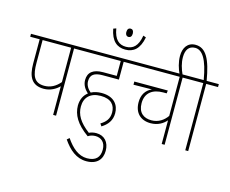

<svg xmlns="http://www.w3.org/2000/svg" viewBox="-152 -1116 1970 1645"><g transform="rotate(15 833.0 -293.0)"><path d="M389 -596H494V-622H0V-596H84V-381C84 -264 120 -195 226 -195C287 -195 333 -224 363 -254V0H389ZM363 -596V-291C324 -245 278 -221 224 -221C131 -221 110 -287 110 -394V-596Z M773 -34 788 -12C839 -43 873 -86 873 -151C873 -221 831 -289 717 -289C682 -289 651 -282 624 -268C599 -289 577 -319 577 -357C577 -414 611 -438 685 -438H829V-596H938V-622H480V-596H803V-464H682C596 -464 550 -429 550 -360C550 -314 575 -280 603 -254C568 -228 548 -187 547 -133C548 -51 588 22 696 100C714 88 737 81 761 81C811 81 851 112 851 179C851 245 816 284 738 284C664 284 603 232 551 155L530 173C586 254 650 310 740 310C832 310 878 258 878 181C878 105 834 55 762 55C738 55 717 60 698 69C608 1 574 -60 574 -132C574 -211 623 -263 716 -263C809 -263 846 -215 846 -150C846 -93 817 -61 773 -34Z M785 -849C785 -824 798 -812 813 -812C830 -812 842 -824 842 -849C842 -873 831 -886 814 -886C797 -886 785 -874 785 -849ZM959 -847 934 -856C918 -759 875 -725 814 -725C753 -725 710 -759 694 -856L669 -847C689 -741 741 -700 814 -700C887 -700 939 -741 959 -847Z M1458 -596V-622H924V-596H1326V-249C1296 -206 1250 -173 1187 -173C1119 -173 1069 -209 1069 -294C1069 -387 1133 -430 1223 -430H1255L1258 -456H961V-428L1124 -430C1070 -406 1042 -359 1042 -295C1042 -201 1098 -147 1187 -147C1253 -147 1299 -178 1326 -210V0H1352V-596Z M1561 -596H1666V-622H1558C1527 -806 1481 -896 1387 -896C1317 -896 1282 -842 1282 -770C1282 -714 1299 -660 1320 -615H1347C1323 -667 1309 -716 1309 -766C1309 -827 1333 -870 1391 -870C1455 -870 1502 -799 1532 -622H1444V-596H1535V0H1561Z"/></g></svg>

Font: Noto Sans Devanagari SemiCondensed Thin
Style: Regular
Weight: 100
Width: 4
Designer: Jelle Bosma - Monotype Design Team
Foundry: Monotype Imaging Inc.
Version: Version 2.004